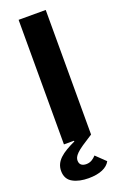

<svg xmlns="http://www.w3.org/2000/svg" viewBox="-172 -749 650 1011"><g transform="rotate(-20 153.0 -243.0)"><path d="M77 -698H229V0C180 31 151 50 135 66C119 82 115 93 115 105C115 130 133 138 153 138C177 138 193 126 208 110L261 161C244 193 203 212 139 212C106 212 75 206 52 193C29 181 15 159 15 127C15 71 59 39 134 4L133 0H77Z"/></g></svg>

Font: Plexus Sans Bold
Style: Regular
Weight: 700
Version: Version 2.001;PS 002.001;hotconv 1.0.70;makeotf.lib2.5.58329